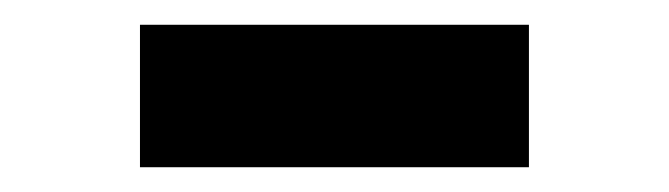

<svg xmlns="http://www.w3.org/2000/svg" viewBox="-20 -743 540 155"><path d="M93 -608V-723H407V-608Z"/></svg>

Font: Nunito Sans 7pt Condensed Black
Style: Regular
Weight: 900
Width: 3
Designer: Vernon Adams
Foundry: Vernon Adams
Version: Version 3.101;gftools[0.9.27]